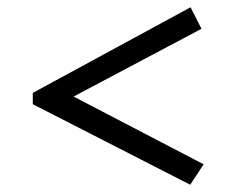

<svg xmlns="http://www.w3.org/2000/svg" viewBox="-20 -610 640 527"><path d="M70 -324 502 -103 539 -159 182 -345 533 -531 503 -590 70 -355Z"/></svg>

Font: PT Serif Caption
Style: Italic
Weight: 400
Italic angle: -12°
Designer: A.Korolkova, O.Umpeleva, V.Yefimov
Foundry: ParaType Ltd
Version: Version 1.000W OFL